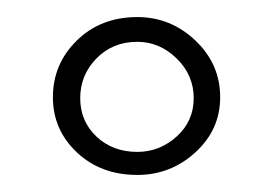

<svg xmlns="http://www.w3.org/2000/svg" viewBox="-20 -757 321 225"><path d="M141 -552Q98 -552 70 -578.5Q42 -605 42 -643Q42 -682 70 -709.5Q98 -737 141 -737Q180 -737 209 -709.5Q238 -682 238 -643Q238 -605 209 -578.5Q180 -552 141 -552ZM141 -579Q167 -579 187 -597Q207 -615 207 -642Q207 -669 187 -688.5Q167 -708 141 -708Q112 -708 93 -688.5Q74 -669 74 -642Q74 -615 93 -597Q112 -579 141 -579Z"/></svg>

Font: Smooch Sans
Style: Regular
Weight: 400
Designer: Robert E. Leuschke
Foundry: Robert E. Leuschke
Version: Version 1.010; ttfautohint (v1.8.3)